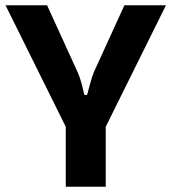

<svg xmlns="http://www.w3.org/2000/svg" viewBox="-20 -710 652 730"><path d="M611 -690 378 -220H234L1 -690H159L275 -436Q284 -416 290 -393Q296 -370 301 -349H311Q317 -370 323 -393Q329 -416 337 -436L453 -690ZM382 -312V0H230V-312Z"/></svg>

Font: Exo 2
Style: Bold
Weight: 700
Designer: Natanael Gama
Foundry: Natanael Gama
Version: Version 2.010